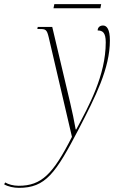

<svg xmlns="http://www.w3.org/2000/svg" viewBox="-154 -666 567 926"><path d="M104 -626H330L334 -646H108ZM-63 240C66 240 114 171 228 -48C306 -199 376 -336 376 -471C376 -525 361 -543 343 -543C327 -543 317 -533 317 -519C340 -519 356 -510 356 -462C356 -302 274 -154 214 -42H211C203 -86 195 -126 184 -172L98 -536H28L26 -526H37C66 -526 72 -524 81 -486L193 -6C102 174 46 230 -64 230C-90 230 -114 223 -129 214L-134 223C-116 234 -87 240 -63 240Z"/></svg>

Font: Noto Serif Display Condensed Thin
Style: Italic
Weight: 100
Width: 3
Italic angle: -12°
Designer: Monotype Design Team
Foundry: Monotype Imaging Inc.
Version: Version 2.009